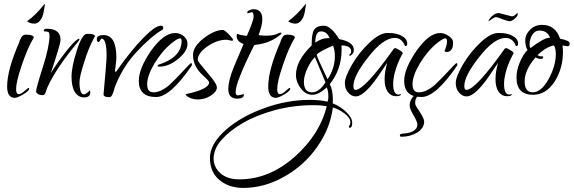

<svg xmlns="http://www.w3.org/2000/svg" viewBox="-20 -465 2815 942"><path d="M149 -349Q127 -349 113 -361Q132 -374 153.5 -395Q175 -416 198 -445Q200 -445 200 -440L195 -411Q190 -380 177 -364.5Q164 -349 149 -349ZM53 15Q15 15 15 -40Q15 -123 75 -259Q75 -263 80.5 -274Q86 -285 89 -288Q96 -295 108 -295Q143 -295 146 -281Q130 -255 115.5 -221Q101 -187 87 -146Q72 -102 65.5 -73.5Q59 -45 59 -28Q59 -3 72 -3Q81 -3 95 -14Q106 -23 110.5 -27Q115 -31 119 -34Q123 -34 123 -30Q123 -19 94 -2Q65 15 53 15Z M186 2Q176 2 167 -3.5Q158 -9 157 -15Q157 -32 190 -135Q223 -239 223 -291Q223 -306 216 -308.5Q209 -311 202 -310.5Q195 -310 195 -315Q195 -324 210 -324Q277 -324 277 -269Q277 -249 229 -106Q251 -141 272.5 -170.5Q294 -200 314 -225Q355 -275 369 -275Q369 -275 369.5 -274.5Q370 -274 370 -273Q370 -272 368.5 -268.5Q367 -265 362 -259Q254 -129 212 -35L203 -9Q199 2 186 2ZM393 13Q364 13 347 -14Q331 -39 331 -89Q331 -137 357 -218Q383 -299 407 -299H412Q445 -299 447 -286Q445 -288 442 -280Q428 -255 415.5 -224Q403 -193 392 -157Q370 -87 370 -63Q370 -2 392 -2Q398 -2 409.5 -11Q421 -20 420 -21Q423 -21 423 -13Q423 13 393 13Z M518 12Q488 12 488 -2Q503 -163 503 -192Q503 -275 478 -276Q476 -275 471.5 -267Q467 -259 464 -259Q455 -259 455 -273Q455 -293 488 -293Q551 -293 551 -182Q551 -177 549.5 -161Q548 -145 544 -117Q544 -113 548 -113Q550 -113 552 -116.5Q554 -120 555 -121Q625 -220 683 -279Q742 -339 769 -339Q781 -339 781 -328Q781 -323 778 -320Q720 -286 649 -209Q580 -135 543 -36Q531 12 518 12Z M746 11Q661 11 661 -68Q661 -129 721 -216Q783 -303 839 -303Q863 -303 881.5 -287.5Q900 -272 900 -250Q900 -213 853 -175Q807 -138 762 -138Q753 -138 753 -142L756 -147Q871 -183 871 -265Q871 -277 863 -277Q852 -277 823 -254Q798 -234 776.5 -208Q755 -182 738 -154Q702 -93 702 -52Q702 -12 733 -12Q769 -12 812 -49Q826 -62 842 -78.5Q858 -95 877 -115Q914 -155 916 -155Q922 -155 922 -150.5Q922 -146 920 -142Q815 11 746 11Z M953 23Q928 23 909.5 14Q891 5 891 -3Q1006 -27 1006 -61Q1006 -68 979 -92Q927 -138 927 -195Q927 -236 978 -276Q1031 -318 1074 -318Q1081 -318 1102 -297Q1123 -276 1123 -270.5Q1123 -265 1118 -265Q1107 -267 1100 -268.5Q1093 -270 1090 -270Q1045 -270 997 -237Q950 -204 950 -170Q950 -164 997 -109Q1044 -56 1044 -36Q1044 -16 1016 3Q1001 13 984.5 18Q968 23 953 23Z M1144 19Q1100 19 1100 -28Q1100 -70 1128 -138Q1139 -164 1150 -190Q1161 -216 1175 -249Q1141 -262 1141 -288Q1141 -296 1145 -299Q1160 -292 1191 -289Q1224 -363 1224 -383Q1224 -405 1216 -405L1196 -400Q1193 -400 1193 -403Q1193 -411 1205 -415.5Q1217 -420 1223 -420Q1267 -420 1267 -370Q1267 -341 1249 -294Q1253 -290 1285 -290Q1318 -290 1335 -297Q1351 -305 1358 -305Q1361 -305 1361 -303Q1361 -300 1356 -295Q1335 -277 1306.5 -264Q1278 -251 1241 -246H1238Q1237 -246 1235 -245.5Q1233 -245 1227 -243Q1136 -62 1136 -13Q1136 3 1148 3L1176 -3L1177 -2Q1177 19 1144 19Z M1430 -349Q1408 -349 1394 -361Q1413 -374 1434.5 -395Q1456 -416 1479 -445Q1481 -445 1481 -440L1476 -411Q1471 -380 1458 -364.5Q1445 -349 1430 -349ZM1334 15Q1296 15 1296 -40Q1296 -123 1356 -259Q1356 -263 1361.5 -274Q1367 -285 1370 -288Q1377 -295 1389 -295Q1424 -295 1427 -281Q1411 -255 1396.5 -221Q1382 -187 1368 -146Q1353 -102 1346.5 -73.5Q1340 -45 1340 -28Q1340 -3 1353 -3Q1362 -3 1376 -14Q1387 -23 1391.5 -27Q1396 -31 1400 -34Q1404 -34 1404 -30Q1404 -19 1375 -2Q1346 15 1334 15Z M1173 457Q1103 457 1056.5 418Q1010 379 1010 310Q1010 242 1087 173Q1163 106 1278 65Q1389 25 1500 25Q1551 25 1587 34Q1591 23 1591 12Q1591 -22 1583 -36Q1544 0 1512 0Q1480 0 1456 -31Q1432 -63 1432 -97Q1432 -167 1509 -242Q1509 -300 1521 -319Q1535 -339 1568 -339Q1604 -339 1644 -273Q1716 -260 1716 -220Q1716 -204 1704.5 -195.5Q1693 -187 1693 -196Q1703 -203 1703 -212Q1703 -242 1655 -242Q1656 -238 1656 -233Q1656 -228 1656 -221Q1656 -125 1598 -52Q1613 -24 1613 23Q1613 28 1613 32.5Q1613 37 1612 42Q1653 58 1680 86Q1708 113 1708 137Q1708 162 1696 162Q1693 162 1691 156Q1699 145 1699 135Q1699 114 1672 93Q1645 72 1613 62Q1601 163 1536 256Q1471 348 1374 402Q1277 457 1173 457ZM1527 -256Q1559 -278 1589 -278H1597Q1584 -311 1555 -311Q1527 -311 1527 -257ZM1587 -76Q1623 -129 1623 -191Q1623 -219 1614 -241Q1597 -235 1565 -218Q1534 -202 1534 -195Q1534 -188 1587 -76ZM1511 -12Q1546 -12 1577 -61L1525 -185Q1504 -164 1487.5 -128Q1471 -92 1471 -64Q1471 -12 1511 -12ZM1155 415Q1226 415 1293.5 388Q1361 361 1425 305Q1549 195 1583 56Q1571 54 1554.5 52.5Q1538 51 1517 51Q1422 51 1330 75Q1238 100 1172.5 138Q1107 176 1068 220Q1048 242 1038 266Q1028 290 1028 312Q1028 355 1061.5 385Q1095 415 1155 415Z M1725 8Q1705 8 1688.5 -10.5Q1672 -29 1672 -58Q1672 -87 1707 -148Q1742 -208 1793 -256Q1843 -303 1879 -303H1889Q1926 -303 1952 -288.5Q1978 -274 1978 -250Q1978 -239 1969 -239Q1966 -239 1966 -242Q1950 -279 1917 -279Q1860 -279 1787 -185Q1714 -93 1714 -43Q1714 -24 1724 -24Q1769 -24 1913 -227Q1913 -227 1913 -227Q1912 -226 1914.5 -227.5Q1917 -229 1919 -229Q1924 -229 1940 -219Q1956 -210 1956 -203Q1956 -203 1952 -196.5Q1948 -190 1942 -177Q1926 -143 1917.5 -110.5Q1909 -78 1909 -54Q1909 -1 1935 -1L1945 -3L1947 -2Q1947 7 1922 7Q1898 7 1882 -15Q1867 -38 1867 -76Q1867 -113 1880 -158Q1879 -155 1873 -147Q1867 -139 1854 -119Q1772 8 1725 8Z M2048 11Q1963 11 1963 -68Q1963 -128 2023 -215Q2084 -303 2140 -303Q2160 -303 2181.5 -288.5Q2203 -274 2203 -257Q2203 -210 2171 -210Q2163 -210 2161 -215Q2173 -244 2173 -261Q2173 -277 2165 -277Q2154 -277 2125 -254Q2100 -234 2078.5 -208Q2057 -182 2040 -154Q2004 -93 2004 -52Q2004 -12 2035 -12Q2071 -12 2114 -49Q2128 -62 2144 -78.5Q2160 -95 2179 -115Q2216 -155 2218 -155Q2224 -155 2224 -150.5Q2224 -146 2222 -142Q2117 11 2048 11ZM1948 206Q1942 206 1942 197Q1942 191 1964 190Q1996 187 2012 175Q2028 163 2028 147Q2028 133 2009 101Q1990 69 1990 53Q1990 30 2004.5 12Q2019 -6 2042 -6Q2051 -6 2051 -1Q2017 3 2017 40Q2017 50 2022.5 58Q2028 66 2039 83Q2061 117 2061 131Q2061 164 2027 185Q1993 206 1948 206Z M2269 8Q2249 8 2232.5 -10.5Q2216 -29 2216 -58Q2216 -87 2251 -148Q2286 -208 2337 -256Q2387 -303 2423 -303H2433Q2470 -303 2496 -288.5Q2522 -274 2522 -250Q2522 -239 2513 -239Q2510 -239 2510 -242Q2494 -279 2461 -279Q2404 -279 2331 -185Q2258 -93 2258 -43Q2258 -24 2268 -24Q2313 -24 2457 -227Q2457 -227 2457 -227Q2456 -226 2458.5 -227.5Q2461 -229 2463 -229Q2468 -229 2484 -219Q2500 -210 2500 -203Q2500 -203 2496 -196.5Q2492 -190 2486 -177Q2470 -143 2461.5 -110.5Q2453 -78 2453 -54Q2453 -1 2479 -1L2489 -3L2491 -2Q2491 7 2466 7Q2442 7 2426 -15Q2411 -38 2411 -76Q2411 -113 2424 -158Q2423 -155 2417 -147Q2411 -139 2398 -119Q2316 8 2269 8ZM2377.8 -361 2377 -363Q2377 -366 2383.8 -375Q2390.7 -384 2402.2 -392.5Q2413.8 -401 2428.3 -401L2489.9 -385Q2503.6 -385 2517.3 -401Q2520.8 -401 2519.5 -392Q2518.2 -383 2500.2 -369Q2489.1 -361 2481.4 -361Q2470.3 -361 2444.6 -371Q2421.5 -381 2412.1 -381Q2405.2 -381 2377.8 -361Z M2595 0Q2514 0 2514 -85Q2514 -119 2529.5 -157.5Q2545 -196 2568 -220Q2557 -239 2557 -267Q2557 -296 2581 -319.5Q2605 -343 2640 -343Q2705 -343 2728 -275Q2775 -266 2775 -253Q2775 -238 2765 -238L2740 -242Q2741 -232 2741.5 -224Q2742 -216 2742 -210Q2742 -128 2700 -63Q2658 0 2595 0ZM2582 -229Q2650 -280 2676 -280H2679Q2665 -315 2627 -315Q2610 -315 2599 -303.5Q2588 -292 2583 -276Q2578 -260 2578 -247Q2578 -235 2582 -229ZM2594 -12Q2635 -12 2671 -76Q2707 -141 2707 -200Q2707 -226 2698 -242Q2661 -236 2617 -195Q2627 -188 2633 -188.5Q2639 -189 2640 -189Q2645 -189 2645 -184Q2645 -176 2632 -176Q2621 -176 2607 -183Q2554 -121 2554 -66Q2554 -12 2594 -12Z"/></svg>

Font: Qwigley
Style: Regular
Weight: 400
Designer: Robert E. Leuschke
Foundry: Robert E. Leuschke
Version: Version 1.010; ttfautohint (v1.8.3)